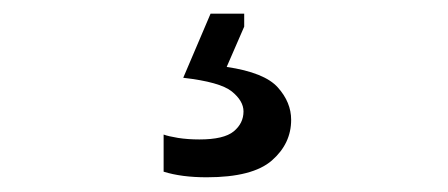

<svg xmlns="http://www.w3.org/2000/svg" viewBox="-20 -38 640 274"><path d="M275 215Q239 215 213.5 207V154Q220 156.5 234 158.8Q248 161 264.5 161Q299.5 161 313.5 149.5Q327.5 138 327.5 121Q327.5 106 310.8 92.5Q294 79 241.5 73L280.5 -18.5H328.5V0L303.5 57.5Q357.5 65.5 376.5 86.8Q395.5 108 395.5 133Q395.5 167 368 191Q340.5 215 275 215Z"/></svg>

Font: Commissioner
Style: Regular
Weight: 400
Designer: Kostas Bartsokas
Foundry: Kostas Bartsokas
Version: Version 1.000; ttfautohint (v1.8.3)